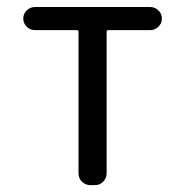

<svg xmlns="http://www.w3.org/2000/svg" viewBox="-20 -540 540 560"><path d="M82 -452.1Q68.4 -452.1 58.1 -461.9Q47.9 -471.7 47.9 -485.8Q47.9 -500 58.1 -509.8Q68.4 -519.5 82 -519.5H418Q431.6 -519.5 441.9 -509.8Q452.1 -500 452.1 -485.8Q452.1 -471.7 441.9 -461.9Q431.6 -452.1 418 -452.1H295.9Q291 -452.1 291 -447.3V-35.2Q291 -20.5 281.2 -10.3Q271.5 0 255.9 0H244.1Q229.5 0 219.2 -9.8Q209 -19.5 209 -35.2V-447.3Q209 -452.1 204.1 -452.1Z"/></svg>

Font: Rounded-L Mgen+ 2m regular
Style: Regular
Weight: 400
Designer: [Source Han Sans]
Ryoko NISHIZUKA  (kana & ideographs); Paul D. Hunt (Latin, Greek & Cyrillic); Wenlong ZHANG  (bopomofo
Version: Version 1.059.20150602